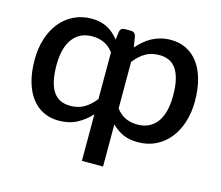

<svg xmlns="http://www.w3.org/2000/svg" viewBox="-98 -646 1086 942"><g transform="rotate(15 445.0 -175.0)"><path d="M498.5 -126Q521 -97 547.8 -85.2Q574.5 -73.5 607 -73.5Q670 -73.5 705.2 -119.5Q740.5 -165.5 740.5 -256.5Q740.5 -303.5 732.5 -336.8Q724.5 -370 709.5 -391Q694.5 -412 673 -421.5Q651.5 -431 624.5 -431Q583.5 -431 553.8 -413.2Q524 -395.5 498.5 -362.5ZM391 -382.5Q368.5 -411.5 341.5 -423Q314.5 -434.5 283 -434.5Q220 -434.5 184.5 -388.2Q149 -342 149 -251.5Q149 -204.5 157 -171.2Q165 -138 180 -117Q195 -96 216.5 -86.5Q238 -77 265 -77Q306 -77 335.8 -94.8Q365.5 -112.5 391 -145ZM493 -434.5Q509 -453 527 -468.2Q545 -483.5 565.8 -494.5Q586.5 -505.5 610 -511.5Q633.5 -517.5 660.5 -517.5Q703.5 -517.5 738.5 -500.2Q773.5 -483 798.5 -450Q823.5 -417 837.2 -368.2Q851 -319.5 851 -256.5Q851 -200 835.8 -151.2Q820.5 -102.5 792 -66.8Q763.5 -31 723 -10.8Q682.5 9.5 631.5 9.5Q586.5 9.5 555.2 -5Q524 -19.5 498.5 -45V169H391V-67.5Q359.5 -33 320.2 -12.5Q281 8 229 8Q186 8 151 -9Q116 -26 91 -58.8Q66 -91.5 52.2 -140Q38.5 -188.5 38.5 -251.5Q38.5 -308.5 53.8 -357Q69 -405.5 97.5 -441.2Q126 -477 166.8 -497.2Q207.5 -517.5 258 -517.5Q282 -517.5 302 -512.8Q322 -508 339 -499Q356 -490 370 -477.2Q384 -464.5 397 -449L402 -488.5Q404.5 -501 410.8 -505.5Q417 -510 427.5 -510H458Q478 -510 484 -489.5Z"/></g></svg>

Font: Lato SemiBold
Style: Regular
Weight: 600
Designer: Lukasz Dziedzic with Adam Twardoch and Botio Nikoltchev
Foundry: tyPoland Lukasz Dziedzic
Version: Version 2.015; 2015-08-06; http://www.latofonts.com/